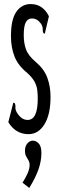

<svg xmlns="http://www.w3.org/2000/svg" viewBox="-20 -651 290 946"><path d="M121 10Q57 10 21 -49L43 -135L45 -145L52 -143Q57 -135 56 -123Q55 -111 63 -97Q85 -60 116 -60Q166 -60 166 -164Q166 -188 163.5 -208Q161 -228 150.5 -248Q140 -268 115 -291Q70 -327 52 -371.5Q34 -416 34 -473Q34 -555 60.5 -593Q87 -631 131 -631Q191 -631 221 -571L203 -495L201 -485L194 -488Q190 -495 190.5 -507Q191 -519 183 -533Q172 -548 161 -554Q150 -560 137 -560Q117 -560 107 -541Q97 -522 97 -478Q97 -439 108 -408Q119 -377 157 -345Q198 -310 213.5 -267Q229 -224 229 -174Q229 -87 199 -38.5Q169 10 121 10ZM124 275 91 249Q106 226 116 203Q126 180 126 162Q126 149 120.5 139.5Q115 130 109 119.5Q103 109 103 92Q103 69 115 55.5Q127 42 142 42Q158 42 171 56Q184 70 184 103Q184 144 168.5 186.5Q153 229 124 275Z"/></svg>

Font: Inconsolata UltraCondensed SemiBold
Style: Regular
Weight: 600
Width: 1
Monospace: yes
Designer: Raph Levien, Cyreal, Brenton Simpson
Foundry: Raph Levien, Cyreal, Google
Version: Version 3.001; ttfautohint (v1.8.2.53-6de2)